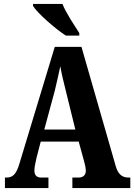

<svg xmlns="http://www.w3.org/2000/svg" viewBox="-20 -951 679 971"><path d="M313 -771H381V-784C357 -822 313 -886 296 -931H147V-921C168 -886 257 -807 313 -771ZM5 0H225V-53H189C163 -53 154 -67 154 -90C154 -109 162 -138 165 -154L186 -235H378L404 -140C408 -127 414 -103 414 -87C414 -63 397 -53 377 -53H346V0H639V-53H631C599 -53 577 -68 565 -112L392 -714H257L79 -126C62 -65 41 -53 12 -53H5ZM204 -296 257 -492C267 -532 276 -575 285 -616C292 -574 303 -532 314 -487L361 -296Z"/></svg>

Font: Noto Serif Thai ExtraCondensed ExtraBold
Style: Regular
Weight: 800
Width: 2
Designer: Monotype Design Team
Foundry: Monotype Imaging Inc.
Version: Version 2.002